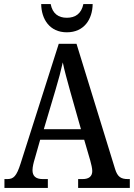

<svg xmlns="http://www.w3.org/2000/svg" viewBox="-20 -931 663 951"><path d="M311 -771C397 -771 438 -836 439 -911H393C383 -863 353 -843 311 -843C270 -843 240 -863 231 -911H184C185 -836 226 -771 311 -771ZM2 0H217V-44H192C156 -44 141 -60 141 -88C141 -105 147 -128 152 -144L179 -239H397L427 -136C432 -118 437 -97 437 -84C437 -58 421 -44 389 -44H367V0H623V-44H614C579 -44 562 -55 550 -94L359 -714H271L82 -121C62 -58 47 -44 16 -44H2ZM197 -291 255 -486C270 -536 282 -581 291 -622C299 -581 313 -534 328 -478L381 -291Z"/></svg>

Font: Noto Serif Georgian Condensed Medium
Style: Regular
Weight: 500
Width: 3
Designer: Monotype Design Team, Akaki Razmadze
Foundry: Google LLC
Version: Version 2.003